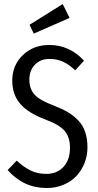

<svg xmlns="http://www.w3.org/2000/svg" viewBox="-20 -923 489 955"><path d="M292 -902.8 326.2 -834 147.9 -755.9 127 -799.8ZM225.1 -699.2Q326.2 -699.2 397.9 -621.1L354 -573.2Q322.8 -603 292.5 -616.5Q262.2 -629.9 226.1 -629.9Q181.6 -629.9 153.8 -601.3Q126 -572.8 126 -526.9Q126 -481 151.9 -452.4Q177.7 -423.8 250 -397Q290 -381.3 318.1 -364.7Q346.2 -348.1 369.1 -324.2Q392.1 -300.3 403.6 -266.8Q415 -233.4 415 -189.9Q415 -148.9 400.6 -112.3Q386.2 -75.7 360.6 -48.1Q335 -20.5 296.4 -4.2Q257.8 12.2 211.9 12.2Q97.2 12.2 18.1 -77.1L63 -124Q97.7 -91.8 132.3 -75Q167 -58.1 210 -58.1Q263.7 -58.1 295.9 -93.3Q328.1 -128.4 328.1 -188Q328.1 -239.7 302.5 -270.8Q276.9 -301.8 207 -328.1Q120.1 -360.4 80.6 -406.5Q41 -452.6 41 -522.9Q41 -597.7 93 -648.4Q145 -699.2 225.1 -699.2Z"/></svg>

Font: Fira Sans Compressed Book
Style: Regular
Weight: 350
Width: 1
Designer: Carrois Corporate & Edenspiekermann AG
Foundry: Carrois Corporate GbR & Edenspiekermann AG
Version: Version 4.203;PS 004.203;hotconv 1.0.88;makeotf.lib2.5.64775